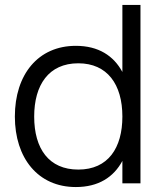

<svg xmlns="http://www.w3.org/2000/svg" viewBox="-20 -740 657 775"><path d="M474 -720V-449.5C438.5 -515 377.5 -555 286 -555C134 -555 40 -439.5 40 -269.5C40 -102.5 133 15 286 15C377 15 438.5 -24.5 474 -90.5V0H547V-720ZM296 -484.5C413 -484.5 474 -399.5 474 -269.5C474 -143.5 417 -55.5 296 -55.5C177.5 -55.5 118 -139.5 118 -269.5C118 -397 176.5 -484.5 296 -484.5Z"/></svg>

Font: Vela Sans
Style: Regular
Weight: 400
Designer: Principal design: Mikhail Sharanda - project Manrope.
Design modification: Ravid Balaliev
Foundry: Mikhail Sharanda
Version: Version 1.001